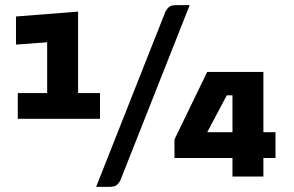

<svg xmlns="http://www.w3.org/2000/svg" viewBox="-20 -685 1141 745"><path d="M49 -324H163V-521L42 -512V-621L283 -640V-324H368V-224H49ZM404 40H353L622 -640Q630 -654 638 -659.5Q646 -665 665 -665H716L447 15Q439 29 431 34.5Q423 40 404 40ZM657 -72V-144L784 -406H1002V-172H1049V-72H1002V0H882V-72ZM882 -172V-315H860L784 -172Z"/></svg>

Font: Changa ExtraBold
Style: Regular
Weight: 800
Designer: Eduardo Rodriguez Tunni
Foundry: Eduardo Rodriguez Tunni
Version: Version 2.002; ttfautohint (v1.5) -l 8 -r 50 -G 220 -x 14 -H